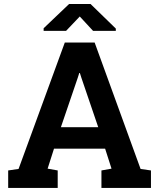

<svg xmlns="http://www.w3.org/2000/svg" viewBox="-20 -919 778 939"><path d="M20 0V-85.4L70.8 -92.8L296.9 -710.9H442.9L667.5 -92.8L718.3 -85.4V0H476.1V-85.4L525.4 -94.2L494.1 -191.9H244.1L212.9 -94.2L262.2 -85.4V0ZM277.8 -296.9H460.4L377.4 -540.5L370.6 -562H367.7L360.4 -539.1ZM193.4 -768.1V-780.8L317.9 -899.4H422.9L546.4 -779.3V-768.1H435.1L370.1 -838.4L303.2 -768.1Z"/></svg>

Font: Roboto Slab LO
Style: Bold
Weight: 700
Designer: Google
Version: Version 2.000